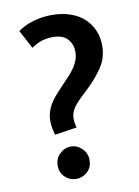

<svg xmlns="http://www.w3.org/2000/svg" viewBox="-79 -726 571 789"><g transform="rotate(-10 206.5 -331.5)"><path d="M192 -672Q235 -672 269.5 -660Q304 -648 327 -626.5Q350 -605 362.5 -576Q375 -547 375 -513Q375 -462 349 -423Q323 -384 284 -347Q263 -328 248.5 -313.5Q234 -299 225 -287Q216 -275 211.5 -263Q207 -251 207 -237Q207 -218 213 -199L121 -185Q117 -197 114 -212.5Q111 -228 111 -243Q111 -263 116 -280Q121 -297 130.5 -313Q140 -329 154 -345Q168 -361 186 -380Q204 -398 218 -413.5Q232 -429 241.5 -443.5Q251 -458 256.5 -473.5Q262 -489 262 -508Q262 -537 242.5 -559.5Q223 -582 180 -582Q157 -582 135.5 -575.5Q114 -569 91 -553L50 -630Q77 -650 114.5 -661Q152 -672 192 -672ZM109 -58Q109 -87 129 -106.5Q149 -126 176 -126Q202 -126 222 -106.5Q242 -87 242 -58Q242 -28 222 -9.5Q202 9 176 9Q149 9 129 -9.5Q109 -28 109 -58Z"/></g></svg>

Font: Mukta Mahee SemiBold
Style: Regular
Weight: 600
Designer: Shuchita Grover, Noopur Datye, Girish Dalvi, Yashodeep Gholap
Foundry: Ek Type
Version: Version 2.538;PS 1.000;hotconv 16.6.51;makeotf.lib2.5.65220;